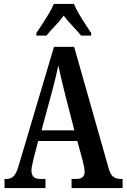

<svg xmlns="http://www.w3.org/2000/svg" viewBox="-20 -951 640 971"><path d="M3 0V-46H14Q35 -46 49.5 -60.5Q64 -75 77 -122L253 -714H355L530 -98Q538 -69 552.5 -57.5Q567 -46 592 -46H600V0H342V-46H366Q408 -46 408 -83Q408 -94 404.5 -110Q401 -126 398 -139L371 -238H173L150 -149Q148 -137 143.5 -119.5Q139 -102 139 -88Q139 -69 149 -57.5Q159 -46 182 -46H210V0ZM190 -292H356L307 -483Q297 -523 289 -557Q281 -591 275 -620Q269 -591 261 -558Q253 -525 244 -491ZM164 -784Q177 -803 194 -829Q211 -855 227 -882Q243 -909 252 -931H354Q363 -909 378.5 -882Q394 -855 411.5 -829Q429 -803 441 -784V-771H390Q374 -791 347.5 -819Q321 -847 302 -872Q284 -846 258.5 -820Q233 -794 215 -771H164Z"/></svg>

Font: Noto Serif ExtraCondensed SemiBold
Style: Regular
Weight: 600
Width: 2
Designer: Monotype Design Team
Foundry: Monotype Imaging Inc.
Version: Version 2.015; ttfautohint (v1.8.4.7-5d5b)